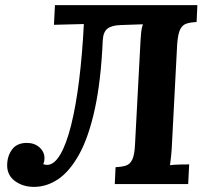

<svg xmlns="http://www.w3.org/2000/svg" viewBox="-20 -720 820 751"><path d="M113 11Q70 11 39 -11.5Q8 -34 8 -73Q8 -109 27 -135Q46 -161 85 -161Q115 -161 134.5 -143.5Q154 -126 154 -101Q154 -96 153 -90Q152 -84 149 -78Q151 -77 155.5 -76Q160 -75 164 -75Q192 -75 216 -116Q240 -157 258.5 -231.5Q277 -306 289.5 -406.5Q302 -507 308 -626L191 -623L195 -700H752L749 -634Q727 -633 710.5 -628Q694 -623 685 -605.5Q676 -588 673 -547L653 -164Q652 -137 649.5 -112Q647 -87 645 -74Q661 -76 685.5 -76.5Q710 -77 720 -77L716 0H429L432 -66Q455 -67 471.5 -72Q488 -77 497 -95Q506 -113 508 -153L530 -567Q531 -581 532.5 -596Q534 -611 539 -625L452 -622Q418 -621 401 -608.5Q384 -596 382 -563Q375 -404 351 -294Q327 -184 290 -117Q253 -50 208 -19.5Q163 11 113 11Z"/></svg>

Font: Lora
Style: Italic
Weight: 400
Italic angle: -3°
Designer: Olga Karpushina, Alexei Vanyashin (Cyrillic)
Foundry: Cyreal
Version: Version 3.008